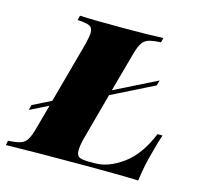

<svg xmlns="http://www.w3.org/2000/svg" viewBox="-141 -709 854 810"><g transform="rotate(15 286.0 -304.0)"><path d="M579 -210Q569 -183 555 -128Q538 -69 529 0Q461 -3 303 -3Q67 -3 -49 0L-45 -20Q-9 -22 9 -28Q27 -34 37.5 -51Q48 -68 58 -106L86 -208L6 -168L12 -191L92 -231L166 -502Q174 -536 174 -550Q174 -572 159.5 -579Q145 -586 107 -588L112 -608Q170 -605 301 -605Q406 -605 476 -608L471 -588Q434 -586 416.5 -580Q399 -574 388.5 -557Q378 -540 368 -502L323 -339L507 -431L501 -408L317 -316L260 -106Q253 -77 253 -57Q253 -36 265 -29.5Q277 -23 307 -23H335Q393 -23 455.5 -68.5Q518 -114 557 -210Z"/></g></svg>

Font: Playfair Display SC Black
Style: Italic
Weight: 900
Italic angle: -14°
Designer: Claus Eggers Sørensen
Foundry: Claus Eggers Sørensen
Version: Version 1.200; ttfautohint (v1.6)